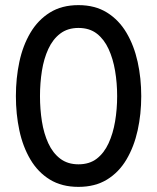

<svg xmlns="http://www.w3.org/2000/svg" viewBox="-20 -725 613 749"><path d="M286 4Q221 4 174.5 -24.5Q128 -53 98.5 -103Q69 -153 55.5 -216.5Q42 -280 42 -350Q42 -420 55.5 -483.5Q69 -547 98.5 -597Q128 -647 174.5 -676Q221 -705 286 -705Q351 -705 397.5 -676Q444 -647 473.5 -597Q503 -547 517 -483.5Q531 -420 531 -350Q531 -280 517 -216.5Q503 -153 473.5 -103Q444 -53 397.5 -24.5Q351 4 286 4ZM286 -84Q329 -84 357.5 -106Q386 -128 403.5 -166Q421 -204 429 -251.5Q437 -299 437 -350Q437 -401 429 -448.5Q421 -496 403.5 -534Q386 -572 357.5 -594Q329 -616 286 -616Q244 -616 215 -594Q186 -572 168.5 -534Q151 -496 143.5 -448.5Q136 -401 136 -350Q136 -299 143.5 -251.5Q151 -204 168.5 -166Q186 -128 215 -106Q244 -84 286 -84Z"/></svg>

Font: Haskoy Medium
Style: Regular
Weight: 500
Designer: Ertekin Erdin
Foundry: Ertekin Erdin
Version: Version 1.500; ttfautohint (v1.8.3)